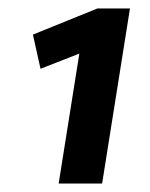

<svg xmlns="http://www.w3.org/2000/svg" viewBox="-20 -686 356 455"><path d="M222 -251H119L168 -559L76 -523L58 -604L211 -666H288Z"/></svg>

Font: Rambla
Style: Bold Italic
Weight: 700
Italic angle: -12°
Designer: Martin Sommaruga
Foundry: Martin Sommaruga
Version: Version 1.001